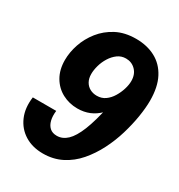

<svg xmlns="http://www.w3.org/2000/svg" viewBox="-175 -847 906 973"><g transform="rotate(30 278.0 -360.0)"><path d="M219 10Q157 10 112 -18Q67 -46 45.5 -96Q24 -146 33 -211H170Q166 -180 172 -155.5Q178 -131 193.5 -117Q209 -103 235 -103Q268 -103 295 -128.5Q322 -154 345 -211Q368 -268 388 -363L397 -406L427 -392Q409 -353 383 -327Q357 -301 325.5 -288Q294 -275 256 -275Q208 -275 167.5 -296.5Q127 -318 103 -359Q79 -400 79 -457Q79 -502 95 -549.5Q111 -597 143.5 -638Q176 -679 224.5 -704.5Q273 -730 339 -730Q403 -730 452 -704Q501 -678 528.5 -625.5Q556 -573 556 -493Q556 -452 547.5 -399Q539 -346 522 -289Q505 -232 478 -179Q451 -126 414 -83Q377 -40 328 -15Q279 10 219 10ZM309 -380Q337 -380 358 -395Q379 -410 393.5 -434Q408 -458 416 -484Q424 -510 424 -532Q424 -571 401 -594.5Q378 -618 344 -618Q317 -618 296 -602.5Q275 -587 260 -563Q245 -539 237.5 -512Q230 -485 230 -462Q230 -436 240.5 -417.5Q251 -399 269 -389.5Q287 -380 309 -380Z"/></g></svg>

Font: Instrument Sans SemiCondensed
Style: Bold Italic
Weight: 700
Width: 4
Italic angle: -13°
Designer: Rodrigo Fuenzalida
Foundry: fragTYPE
Version: Version 1.000;gftools[0.9.28]